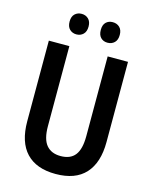

<svg xmlns="http://www.w3.org/2000/svg" viewBox="-133 -997 871 1094"><g transform="rotate(15 302.5 -450.0)"><path d="M536 -241Q536 -119 477 -54.5Q418 10 302 10Q188 10 128.5 -53Q69 -116 69 -239V-714H190V-242Q190 -166 219 -131Q248 -96 303 -96Q361 -96 388.5 -131.5Q416 -167 416 -243V-714H536ZM155 -850Q155 -880 171 -895Q187 -910 211 -910Q235 -910 251 -894.5Q267 -879 267 -850Q267 -820 251 -804.5Q235 -789 211 -789Q187 -789 171 -804.5Q155 -820 155 -850ZM339 -850Q339 -880 354.5 -895Q370 -910 394 -910Q419 -910 435 -894.5Q451 -879 451 -850Q451 -820 435 -804.5Q419 -789 394 -789Q370 -789 354.5 -804.5Q339 -820 339 -850Z"/></g></svg>

Font: Noto Sans Georgian Condensed SemiBold
Style: Regular
Weight: 600
Width: 3
Designer: Monotype Design Team, Akaki Razmadze
Foundry: Google LLC
Version: Version 2.005; ttfautohint (v1.8.4.7-5d5b)